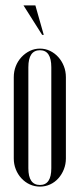

<svg xmlns="http://www.w3.org/2000/svg" viewBox="-20 -683 296 711"><path d="M128 -503Q148 -503 165.5 -494.5Q183 -486 196 -471.5Q209 -457 216.5 -438Q224 -419 224 -397V-96Q224 -75 216.5 -56Q209 -37 196 -22.5Q183 -8 165.5 0Q148 8 128 8Q108 8 90.5 0Q73 -8 59.5 -22.5Q46 -37 38.5 -56Q31 -75 31 -96V-397Q31 -419 38.5 -438Q46 -457 59.5 -471.5Q73 -486 90.5 -494.5Q108 -503 128 -503ZM128 -497Q85 -497 85 -434V-60Q85 2 128 2Q170 2 170 -60V-434Q170 -497 128 -497ZM136 -554 67 -663H111L142 -554Z"/></svg>

Font: Moniqa Cond Display
Style: Regular
Weight: 400
Width: 3
Designer: Rajesh Rajput
Foundry: Rajesh Rajput
Version: Version 1.000